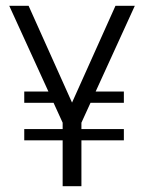

<svg xmlns="http://www.w3.org/2000/svg" viewBox="-20 -645 499 665"><path d="M64 -159V-198H409V-159ZM64 -289V-328H193V-289ZM279 -289V-328H409V-289ZM218 -264 380 -625H447L262 -220V0H197V-220L12 -625H79L241 -264Z"/></svg>

Font: Changa ExtraLight
Style: Regular
Weight: 250
Designer: Eduardo Rodriguez Tunni
Foundry: Eduardo Rodriguez Tunni
Version: Version 3.002; ttfautohint (v1.8.2)